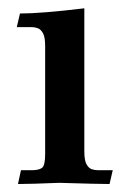

<svg xmlns="http://www.w3.org/2000/svg" viewBox="-20 -449 309 469"><path d="M247.6 0.5Q220.2 0.5 124.5 -2.4Q53.7 0.5 23.9 0.5L31.2 -33.2H56.6Q75.2 -33.2 82.8 -39.1Q90.3 -44.9 90.3 -73.2V-336.4Q90.3 -358.4 85 -367.9Q79.6 -377.4 72.3 -380.1Q64.9 -382.8 56.6 -382.8H21L28.8 -416Q80.1 -416 186 -428.7V-79.1Q186 -57.1 191.4 -47.6Q196.8 -38.1 204.3 -35.6Q211.9 -33.2 219.7 -33.2H255.4Z"/></svg>

Font: Quaaykop
Style: Medium
Weight: 500
Designer: Tup Wanders
Foundry: Free font, DO NOT SELL
Version: Version 1.00;July 31, 2023;FontCreator 11.5.0.2430 64-bit